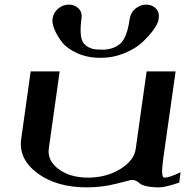

<svg xmlns="http://www.w3.org/2000/svg" viewBox="-20 -808 799 828"><path d="M737.3 -500 683.6 -121.1Q672.9 -42 688.5 -42Q711.9 -42 758.8 -65.4L752.9 -20.5Q691.4 0 667 0Q633.8 0 612.3 -4.9Q590.8 -9.8 584 -16.1Q577.1 -22.5 568.4 -27.3Q559.6 -32.2 546.9 -32.2Q544.9 -32.2 482.9 -16.1Q420.9 0 354.5 0Q223.6 0 141.6 -61Q59.6 -122.1 71.3 -208L112.3 -500H237.3L190.4 -167Q183.6 -115.2 232.9 -78.6Q282.2 -42 360.4 -42Q437.5 -42 498 -78.6Q558.6 -115.2 565.4 -167L612.3 -500ZM331.1 -725.6Q325.2 -681.6 329.1 -653.8Q333 -626 348.1 -613.8Q363.3 -601.6 378.4 -597.7Q393.6 -593.8 419.9 -593.8Q469.7 -593.8 499 -620.1Q528.3 -646.5 539.1 -725.6Q543.9 -754.9 564.9 -771.5Q585.9 -788.1 610.4 -788.1Q635.7 -788.1 652.3 -771.5Q668.9 -754.9 664.1 -725.6Q662.1 -708 643.6 -681.6Q625 -655.3 595.2 -627Q565.4 -598.6 516.6 -578.6Q467.8 -558.6 414.1 -558.6Q357.4 -558.6 313 -578.6Q268.6 -598.6 246.6 -627.4Q224.6 -656.2 214.4 -682.6Q204.1 -709 206.1 -725.6Q210.9 -754.9 231.4 -771.5Q252 -788.1 277.3 -788.1Q301.8 -788.1 318.8 -771.5Q335.9 -754.9 331.1 -725.6Z"/></svg>

Font: okolaks
Style: BoldItalic
Weight: 600
Width: 8
Italic angle: -8°
Version: Version 000.6.0